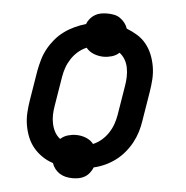

<svg xmlns="http://www.w3.org/2000/svg" viewBox="-48 -624 695 717"><g transform="rotate(5 300.0 -265.0)"><path d="M249 47Q236 47 223.5 44Q211 41 201 34.5Q191 28 183.5 18.5Q176 9 172 -3Q150 -10 131 -23Q112 -36 98 -53Q84 -70 75.5 -91Q67 -112 63 -135.5Q59 -159 60.5 -183Q62 -207 66 -231L84 -341Q88 -362 94 -383Q100 -404 110.5 -423.5Q121 -443 136 -461Q151 -479 169.5 -492.5Q188 -506 208.5 -515.5Q229 -525 250 -531Q254 -542 262 -551.5Q270 -561 280.5 -567Q291 -573 302.5 -575Q314 -577 326 -577Q339 -577 351.5 -574.5Q364 -572 374 -565Q384 -558 391.5 -548.5Q399 -539 403 -527Q424 -519 443.5 -507Q463 -495 477 -477.5Q491 -460 499.5 -439Q508 -418 512 -394.5Q516 -371 514.5 -347Q513 -323 509 -299L491 -189Q488 -168 481.5 -147Q475 -126 464.5 -106.5Q454 -87 439 -69Q424 -51 406 -37.5Q388 -24 367.5 -14.5Q347 -5 325 0Q321 11 313 21Q305 31 294.5 37Q284 43 272.5 45Q261 47 249 47ZM315 -87Q332 -94 346.5 -106.5Q361 -119 371.5 -135Q382 -151 388 -168Q394 -185 397 -203L415 -313Q418 -330 418.5 -347Q419 -364 416 -380.5Q413 -397 405 -411Q397 -425 384 -435Q372 -424 356.5 -419.5Q341 -415 326 -415Q307 -415 289 -422Q271 -429 260 -443Q243 -436 228.5 -423.5Q214 -411 203.5 -395Q193 -379 187 -362Q181 -345 178 -327L160 -217Q157 -200 156.5 -183Q156 -166 159.5 -149.5Q163 -133 170.5 -119Q178 -105 191 -95Q203 -106 218.5 -110.5Q234 -115 249 -115Q269 -115 286.5 -108Q304 -101 315 -87Z"/></g></svg>

Font: Iosevka Curly Slab MdEx
Style: Italic
Weight: 500
Width: 7
Italic angle: -9°
Monospace: yes
Designer: Belleve Invis
Foundry: Belleve Invis
Version: Version 11.0.0; ttfautohint (v1.8.3)